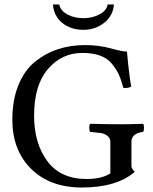

<svg xmlns="http://www.w3.org/2000/svg" viewBox="-20 -826 680 856"><path d="M359 -625Q421 -625 473.5 -610.5Q526 -596 546 -596Q556 -487 565 -440Q552 -432 530 -434Q520 -471 509.5 -494Q499 -517 479 -541.5Q459 -566 426.5 -578Q394 -590 347 -590Q255 -590 193.5 -518Q132 -446 132 -311Q132 -187 191 -107.5Q250 -28 366 -28Q434 -28 472 -53V-193Q472 -211 458 -221Q444 -231 429 -233Q414 -235 382 -238Q378 -243 378 -256.5Q378 -270 382 -274Q466 -272 524 -272Q564 -272 618 -274Q622 -270 622 -256.5Q622 -243 618 -238Q566 -232 566 -193V-86Q566 -74 581 -60Q500 10 345 10Q203 10 119 -73Q35 -156 35 -292Q35 -381 62.5 -447.5Q90 -514 137 -551.5Q184 -589 239.5 -607Q295 -625 359 -625ZM488 -806Q484 -755 444 -724Q404 -693 352 -693Q296 -693 258 -723.5Q220 -754 216 -806H244Q250 -778 280.5 -761.5Q311 -745 352 -745Q391 -745 423 -761.5Q455 -778 460 -806Z"/></svg>

Font: Linux Libertine Mono O
Style: Mono
Weight: 400
Designer: Philipp H. Poll
Foundry: Philipp H. Poll
Version: Version 5.1.7